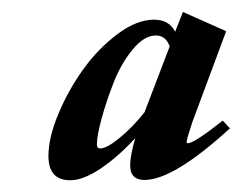

<svg xmlns="http://www.w3.org/2000/svg" viewBox="-20 -577 412 327"><path d="M99.6 -270Q62.5 -270 62.5 -311.5Q62.5 -342.3 79.3 -382.8Q96.2 -423.3 121.6 -458.7Q147 -494.1 179.9 -518.8Q212.9 -543.5 242.2 -543.5Q268.1 -543.5 278.3 -522.9L291.5 -556.6L365.2 -523.9L307.6 -369.1Q297.9 -339.8 297.9 -335.9Q297.9 -333 299.8 -333Q310.5 -333 359.4 -371.6L371.6 -358.4Q275.4 -270.5 226.1 -270.5Q201.7 -270.5 201.7 -295.4Q201.7 -312 210.4 -341.8Q180.2 -309.1 150.9 -289.6Q121.6 -270 99.6 -270ZM145 -331.1Q145 -324.2 150.9 -324.2Q161.6 -324.2 183.3 -341.8Q205.1 -359.4 226.1 -385.7L269 -498Q262.2 -516.6 245.6 -516.6Q225.6 -516.6 206.1 -492.9Q186.5 -469.2 173.8 -437Q161.1 -404.8 153.1 -375.2Q145 -345.7 145 -331.1Z"/></svg>

Font: Elstob
Style: Bold Italic
Weight: 700
Italic angle: -20°
Designer: Peter S. Baker
Version: Version 1.015